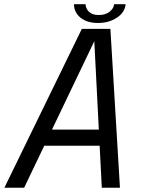

<svg xmlns="http://www.w3.org/2000/svg" viewBox="-38 -874 673 894"><path d="M-17.5 0 343 -739.5H476L520.5 0H436L401 -684H402L74.5 0ZM130.5 -195.5 144.5 -270.5H474L460 -195.5ZM306.5 -854.5H360.5Q360.5 -835 376 -819.5Q391.5 -804 422 -804Q452.5 -804 472 -819.2Q491.5 -834.5 493.5 -854.5H547Q543.5 -816.5 506.5 -791.8Q469.5 -767 418 -767Q367 -767 336.8 -791.8Q306.5 -816.5 306.5 -854.5Z"/></svg>

Font: Epilogue
Style: Italic
Weight: 400
Italic angle: -12°
Designer: Tyler Finck
Foundry: Etcetera Type Co
Version: Version 2.112